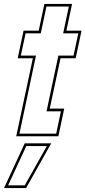

<svg xmlns="http://www.w3.org/2000/svg" viewBox="-48 -697 436 982"><path d="M35 0 120 -399H42.5L72.5 -540H150L179 -677H320.5L291.5 -540H369L339 -399H261.5L206.5 -141.5H280.5L250.5 0ZM51.5 -13.5H239.5L263.5 -127.5H190L250.5 -412.5H328L352.5 -526.5H275L304 -663.5H189.5L160.5 -526.5H83L58.5 -412.5H136ZM-27.5 265 78.5 36H214L85.5 265ZM-6.5 251H78.5L191.5 50H86.5Z"/></svg>

Font: Tourney Condensed Thin
Style: Italic
Weight: 100
Width: 3
Italic angle: -12°
Designer: Tyler Finck
Foundry: Etcetera Type Co
Version: Version 1.010; ttfautohint (v1.8.3)